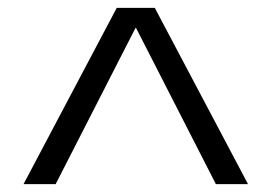

<svg xmlns="http://www.w3.org/2000/svg" viewBox="-20 -750 693 490"><path d="M40 -280 278 -730H375L613 -280H531L327 -679H326L122 -280Z"/></svg>

Font: M PLUS 1p
Style: Regular
Weight: 400
Version: Version 1.062